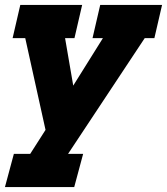

<svg xmlns="http://www.w3.org/2000/svg" viewBox="-30 -526 675 776"><path d="M52 -506H302L271 -372H233L266 -180L386 -372H344L375 -506H625L594 -372H555L245 96H306L270 230H-10L26 96H92L154 -1L72 -372H21Z"/></svg>

Font: Arvo
Style: Bold Italic
Weight: 700
Italic angle: -13°
Designer: Anton Koovit (Cyrillic Expansion: Cyreal)
Foundry: Anton Koovit, Yassin Baggar
Version: Version 3.000